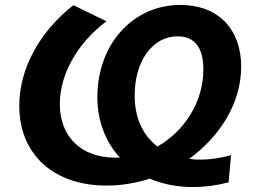

<svg xmlns="http://www.w3.org/2000/svg" viewBox="-20 -737 1034 777"><path d="M745 -94C871 -185 956 -321 956 -467C956 -621 861 -717 710 -717C517 -717 374 -557 374 -344C374 -246 408 -162 465 -99H447C308 -99 222 -184 222 -316C222 -435 292 -562 411 -651L277 -716C139 -608 58 -458 58 -309C58 -113 196 14 411 14C471 14 530 4 586 -14C638 8 697 20 761 20C807 20 855 14 905 1L915 -109C871 -97 829 -91 790 -91C775 -91 760 -92 745 -94ZM525 -350C525 -490 597 -590 699 -590C768 -590 803 -544 803 -456C803 -324 726 -206 617 -144C559 -189 525 -259 525 -350Z"/></svg>

Font: AWKNG-Font
Style: Bold Italic
Weight: 700
Italic angle: -11.3°
Designer: Awakening Church
Foundry: Awakening Church
Version: Version 1.700;PS 001.700;hotconv 1.0.88;makeotf.lib2.5.64775